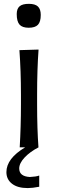

<svg xmlns="http://www.w3.org/2000/svg" viewBox="-20 -752 296 980"><path d="M65.4 -680.2Q65.4 -707.5 80.1 -720Q94.7 -732.4 127.4 -732.4Q159.2 -732.4 173.6 -718.8Q188 -705.1 188 -675.8Q188 -640.6 173.6 -625.5Q159.2 -610.4 126.5 -610.4Q93.8 -610.4 79.6 -626.5Q65.4 -642.6 65.4 -680.2ZM78.1 107.9Q78.1 148.4 132.3 151.4Q164.6 149.9 180.2 144V201.2Q145 208 121.6 208Q69.8 208 41.3 185.8Q12.7 163.6 12.7 126.5Q12.7 57.1 108.4 0H80.6Q86.9 -106.4 86.9 -219.2V-269Q86.9 -389.6 79.1 -496.1L176.8 -499Q169.4 -397.9 169.4 -269V-219.2Q169.4 -94.2 176.3 -0.5L176.8 0Q133.3 22.5 105.7 51.8Q78.1 81.1 78.1 107.9Z"/></svg>

Font: Commissioner Flair
Style: Regular
Weight: 400
Designer: Kostas Bartsokas
Foundry: Kostas Bartsokas
Version: Version 1.000